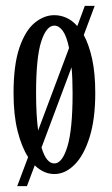

<svg xmlns="http://www.w3.org/2000/svg" viewBox="-20 -580 382 652"><path d="M38.5 52 75.5 -46.5Q53 -81.5 39.5 -136Q26 -190.5 26 -263.5Q26 -360 46 -418.2Q66 -476.5 97.8 -502.5Q129.5 -528.5 164.5 -528.5Q185 -528.5 205 -519.8Q225 -511 242.5 -491.5L268 -560H301.5L264.5 -461Q282 -429 292.8 -380.2Q303.5 -331.5 303.5 -263.5Q303.5 -175.5 284.2 -114Q265 -52.5 233.2 -20.8Q201.5 11 164.5 11Q128.5 11 98 -18.5L71.5 52ZM102.5 -263.5Q102.5 -189.5 109.5 -137L214.5 -417Q206.5 -456.5 193.5 -474.8Q180.5 -493 164.5 -493Q137.5 -493 120 -439Q102.5 -385 102.5 -263.5ZM164.5 -25Q191.5 -25 209 -82.8Q226.5 -140.5 226.5 -263.5Q226.5 -312.5 223 -351.5L121 -79Q137 -25 164.5 -25Z"/></svg>

Font: Imbue 10pt
Style: Regular
Weight: 400
Designer: Tyler Finck
Foundry: Etcetera Type Company
Version: Version 1.102; ttfautohint (v1.8.3)